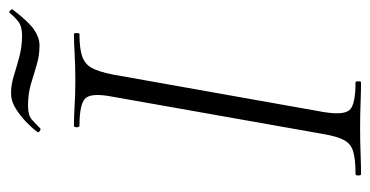

<svg xmlns="http://www.w3.org/2000/svg" viewBox="-214 -592 806 418"><g transform="rotate(-90 189.0 -383.0)"><path d="M19 0Q16 0 16 -6Q16 -12 19 -12Q51 -12 68 -17Q85 -22 93 -37Q101 -52 106 -81L188 -544Q196 -587 184 -600Q172 -613 124 -613Q121 -613 121 -619Q121 -625 124 -625Q144 -625 169 -623.5Q194 -622 222 -622Q254 -622 279.5 -623.5Q305 -625 324 -625Q326 -625 326 -619Q326 -613 324 -613Q292 -613 275 -607Q258 -601 250 -586Q242 -571 236 -542L154 -81Q147 -38 158.5 -25Q170 -12 219 -12Q221 -12 221 -6Q221 0 219 0Q199 0 174 -1Q149 -2 118 -2Q90 -2 64.5 -1Q39 0 19 0ZM118 -698Q116 -697 112.5 -699.5Q109 -702 111 -705Q119 -716 132.5 -729Q146 -742 162 -752Q178 -762 195 -762Q213 -762 232.5 -756Q252 -750 274 -744Q296 -738 321 -738Q341 -738 351.5 -746.5Q362 -755 370 -765Q372 -767 375.5 -763.5Q379 -760 377 -758Q350 -723 333 -711.5Q316 -700 299 -700Q276 -700 255.5 -706.5Q235 -713 214 -719Q193 -725 167 -725Q147 -725 137.5 -716.5Q128 -708 118 -698Z"/></g></svg>

Font: Cormorant Light Light
Style: Italic
Weight: 300
Italic angle: -10°
Version: Version 4.000